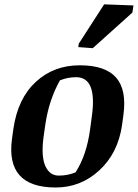

<svg xmlns="http://www.w3.org/2000/svg" viewBox="-20 -835 622 866"><path d="M320.8 -57.6Q370.6 -134.8 386.2 -250.5L394 -308.6Q419.4 -486.8 323.2 -486.8Q286.1 -486.8 250.5 -472.7Q201.2 -385.7 184.6 -274.4L176.3 -216.3Q165 -128.9 184.6 -85.9Q204.1 -43 245.1 -43Q286.1 -43 320.8 -57.6ZM231.4 10.7Q3.9 10.7 34.2 -209.5L40.5 -254.9Q60.5 -391.1 141.6 -465.8Q222.7 -540.5 339.4 -540.5Q455.6 -540.5 503.9 -484.9Q552.2 -429.2 536.6 -315.9L530.3 -269.5Q511.7 -143.6 427.7 -66.4Q343.8 10.7 231.4 10.7ZM335.4 -638.2 449.7 -815.4 582 -810.5 577.1 -778.3 398.4 -617.7 333 -622.6Z"/></svg>

Font: NoticiaText-BoldItalic
Style: Bold Italic
Weight: 700
Italic angle: -8°
Designer: JM Sole
Foundry: JM Sole
Version: Version 1.003